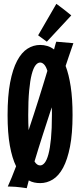

<svg xmlns="http://www.w3.org/2000/svg" viewBox="-20 -949 423 1013"><path d="M367.2 -721.2Q361.8 -706.1 355.5 -687.5Q350.1 -671.9 342.5 -649.7Q335 -627.4 326.2 -601.1Q343.3 -556.6 353 -492.7Q362.8 -428.7 362.8 -341.8Q362.8 -243.7 349.4 -175.3Q335.9 -106.9 313 -64.2Q290 -21.5 258.8 -2.2Q227.5 17.1 191.9 17.1Q176.3 17.1 160.9 13.9Q145.5 10.7 131.8 2.9L121.1 43.9Q106 41.5 90.3 39.6Q77.1 38.1 61.3 36.6Q45.4 35.2 30.8 35.2H21Q30.3 15.1 41.3 -11.7Q52.2 -38.6 64.9 -71.8Q43.9 -114.7 32 -180.7Q20 -246.6 20 -341.8Q20 -442.9 33.4 -513.4Q46.9 -584 70.3 -628.2Q93.8 -672.4 125 -692.1Q156.2 -711.9 191.9 -711.9Q211.4 -711.9 230 -706.3Q248.5 -700.7 265.1 -688Q267.6 -697.8 269.8 -705.3Q272 -712.9 273.4 -718.3Q275.4 -724.1 276.9 -729ZM128.9 -341.8Q128.9 -319.3 129.4 -299.8Q129.9 -280.3 130.9 -262.2Q144.5 -303.2 158 -344.5Q171.4 -385.7 184.1 -426Q196.8 -466.3 208.3 -503.9Q219.7 -541.5 230 -575.2Q222.7 -598.6 212.6 -608.9Q202.6 -619.1 191.9 -619.1Q178.7 -619.1 167.2 -604.2Q155.8 -589.4 147.2 -556.4Q138.7 -523.4 133.8 -470.5Q128.9 -417.5 128.9 -341.8ZM253.9 -341.8Q253.9 -352.5 253.9 -362.8Q253.9 -373 252.9 -382.8Q229 -310.1 205.3 -236.3Q181.6 -162.6 162.1 -97.2Q168.9 -85.9 176.3 -81.1Q183.6 -76.2 191.9 -76.2Q204.6 -76.2 215.8 -90.1Q227.1 -104 235.6 -135.5Q244.1 -167 249 -217.8Q253.9 -268.6 253.9 -341.8ZM277.3 -928.7Q289.6 -919.9 303.5 -909.4Q317.4 -898.9 329.1 -889.6Q342.8 -878.9 356 -867.7L227.1 -729L181.2 -762.7Z"/></svg>

Font: Mouse Memoirs
Style: Regular
Weight: 400
Version: Version 1.000